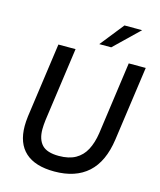

<svg xmlns="http://www.w3.org/2000/svg" viewBox="-132 -995 919 1102"><g transform="rotate(15 328.0 -444.0)"><path d="M296 13Q182 13 123.5 -40Q65 -93 65 -196Q65 -208 66 -223.5Q67 -239 69 -254L131 -697H233L172 -260Q170 -245 169 -230Q168 -215 168 -204Q168 -143 198 -111.5Q228 -80 298 -80Q358 -80 397 -102Q436 -124 458 -165.5Q480 -207 489 -266L549 -697H650L588 -255Q569 -120 495.5 -53.5Q422 13 296 13ZM357 -760 469 -901H574L428 -760Z"/></g></svg>

Font: Hanken Grotesk Medium
Style: Italic
Weight: 500
Italic angle: -8°
Designer: Alfredo Marco Pradil
Foundry: Hanken Design Co.
Version: Version 3.013